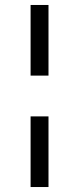

<svg xmlns="http://www.w3.org/2000/svg" viewBox="-20 -695 318 772"><path d="M175 57H103V-227H175ZM175 -391H103V-675H175Z"/></svg>

Font: Gemunu Libre ExtraLight Medium
Style: Regular
Weight: 500
Version: Version 1.100